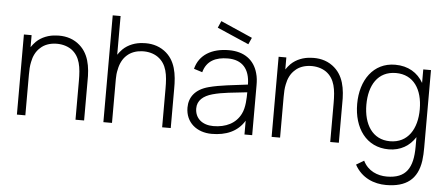

<svg xmlns="http://www.w3.org/2000/svg" viewBox="-61 -927 3128 1343"><g transform="rotate(5 1502.5 -255.0)"><path d="M452.1 -535.4C407.3 -568.8 352.1 -579.2 300 -575C250 -572.9 197.9 -554.2 160.4 -517.7C147.9 -505.2 137.5 -491.7 128.1 -478.1V-562.5H74V0H133.3V-286.5C133.3 -317.7 134.4 -346.9 140.6 -375C147.9 -414.6 165.6 -452.1 194.8 -477.1C221.9 -503.1 259.4 -515.6 299 -517.7C340.6 -519.8 380.2 -510.4 412.5 -488.5C476 -442.7 485.4 -366.7 485.4 -272.9V0H545.8V-274C547.9 -377.1 533.3 -476 452.1 -535.4Z M1060.4 -535.4C1014.6 -568.8 960.4 -579.2 908.3 -575C858.3 -572.9 806.2 -554.2 768.8 -517.7C756.2 -505.2 745.8 -491.7 736.5 -478.1V-750H681.2V0H741.7V-308.3C741.7 -331.2 743.8 -354.2 749 -375C756.2 -414.6 774 -452.1 802.1 -477.1C830.2 -503.1 867.7 -515.6 906.2 -517.7C949 -519.8 988.5 -510.4 1019.8 -488.5C1084.4 -442.7 1093.8 -366.7 1093.8 -272.9V0H1154.2V-274C1155.2 -377.1 1141.7 -476 1060.4 -535.4Z M1643.8 -631.2 1420.8 -728.1 1441.7 -776 1664.6 -678.1ZM1726 0V-349C1726 -380.2 1724 -407.3 1715.6 -435.4C1690.6 -526 1619.8 -578.1 1513.5 -578.1C1392.7 -578.1 1305.2 -527.1 1280.2 -427.1L1339.6 -408.3C1361.5 -489.6 1425 -519.8 1510.4 -519.8C1610.4 -519.8 1664.6 -460.4 1665.6 -350C1562.5 -336.5 1472.9 -329.2 1393.8 -308.3C1299 -283.3 1258.3 -225 1258.3 -153.1C1258.3 -49 1337.5 15.6 1442.7 15.6C1542.7 15.6 1624 -17.7 1671.9 -96.9V0ZM1641.7 -143.8C1607.3 -74 1537.5 -39.6 1449 -39.6C1372.9 -39.6 1319.8 -82.3 1319.8 -153.1C1319.8 -208.3 1360.4 -242.7 1424 -260.4C1494.8 -280.2 1569.8 -284.4 1665.6 -295.8C1665.6 -256.2 1664.6 -188.5 1641.7 -143.8Z M2240.6 -535.4C2195.8 -568.8 2140.6 -579.2 2088.5 -575C2038.5 -572.9 1986.5 -554.2 1949 -517.7C1936.5 -505.2 1926 -491.7 1916.7 -478.1V-562.5H1862.5V0H1921.9V-286.5C1921.9 -317.7 1922.9 -346.9 1929.2 -375C1936.5 -414.6 1954.2 -452.1 1983.3 -477.1C2010.4 -503.1 2047.9 -515.6 2087.5 -517.7C2129.2 -519.8 2168.8 -510.4 2201 -488.5C2264.6 -442.7 2274 -366.7 2274 -272.9V0H2334.4V-274C2336.5 -377.1 2321.9 -476 2240.6 -535.4Z M2878.1 -562.5V-467.7C2838.5 -536.5 2771.9 -578.1 2680.2 -578.1C2527.1 -578.1 2438.5 -449 2438.5 -282.3C2438.5 -113.5 2527.1 15.6 2685.4 15.6C2768.8 15.6 2832.3 -24 2871.9 -86.5V-19.8C2871.9 129.2 2825 206.3 2688.5 206.3C2624 206.3 2555.2 179.2 2521.9 109.4L2467.7 141.7C2516.7 232.3 2605.2 265.6 2688.5 265.6C2830.2 265.6 2908.3 205.2 2927.1 74C2931.2 43.8 2932.3 13.5 2932.3 -19.8V-562.5ZM2689.6 -41.7C2565.6 -41.7 2503.1 -145.8 2503.1 -282.3C2503.1 -417.7 2562.5 -520.8 2690.6 -520.8C2814.6 -520.8 2878.1 -421.9 2878.1 -282.3C2878.1 -144.8 2815.6 -41.7 2689.6 -41.7Z"/></g></svg>

Font: Manrope3 Light
Style: Regular
Weight: 300
Designer: Mikhail Sharanda
Foundry: Mikhail Sharanda
Version: Version 3.000;PS 003.000;hotconv 1.0.88;makeotf.lib2.5.64775